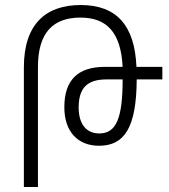

<svg xmlns="http://www.w3.org/2000/svg" viewBox="-20 -744 673 764"><path d="M75 0H131V-478C131 -617 194 -674 300 -674C406 -674 461 -614 468 -478H398C290 -478 236 -426 236 -317C236 -220 290 -164 374 -164C475 -164 523 -236 524 -428H626V-478H523C516 -644 443 -724 301 -724C164 -724 75 -650 75 -476ZM468 -428C468 -272 442 -213 375 -213C323 -213 293 -251 293 -316C293 -394 327 -428 404 -428Z"/></svg>

Font: Noto Sans Armenian Condensed Light
Style: Regular
Weight: 300
Width: 3
Designer: Monotype Design Team
Foundry: Monotype Imaging Inc.
Version: Version 2.008